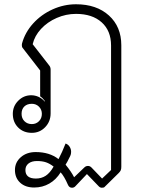

<svg xmlns="http://www.w3.org/2000/svg" viewBox="-20 -613 658 899"><path d="M298 252Q281 213 264 194Q243 228 211 246.5Q179 265 140 265Q99 265 74.5 242.5Q50 220 50 183Q50 147 77.5 123Q105 99 147 99Q212 99 254 132Q271 100 287 59Q299 63 306 74Q313 85 313 98Q313 109 309 117Q292 152 287 158Q314 191 327 217L375 171Q382 164 392 164Q401 164 408 171L458 223L500 183V-400Q500 -469 456 -508.5Q412 -548 336 -548Q289 -548 245.5 -529Q202 -510 172 -477.5Q142 -445 133 -406L210 -307Q217 -299 217 -287V-82Q217 -44 191.5 -17.5Q166 9 129 9Q90 9 65 -16Q40 -41 40 -80Q40 -116 65.5 -141.5Q91 -167 126 -167Q144 -167 160.5 -159.5Q177 -152 189 -138L191 -139Q180 -154 168 -162V-283L85 -390Q83 -393 82.5 -398.5Q82 -404 83 -409Q97 -461 135 -503Q173 -545 226 -569Q279 -593 336 -593Q432 -593 490 -540.5Q548 -488 548 -401V168Q548 178 545.5 184Q543 190 536 197L472 260Q469 264 465.5 265Q462 266 457 266Q449 266 443 260L387 202L332 260Q326 266 317 266Q304 266 298 252ZM176 -80Q176 -100 162.5 -113.5Q149 -127 129 -127Q107 -127 94 -114.5Q81 -102 81 -80Q81 -59 94.5 -45.5Q108 -32 129 -32Q149 -32 162.5 -45.5Q176 -59 176 -80ZM231 167Q213 153 195.5 147Q178 141 153 141Q128 141 113.5 152.5Q99 164 99 183Q99 223 148 223Q174 223 194 210Q214 197 231 167Z"/></svg>

Font: K2D Thin
Style: Regular
Weight: 100
Designer: Katatrad Aksorn Co.,Ltd.
Foundry: Cadson Demak Co.,Ltd.
Version: Version 1.000; ttfautohint (v1.6)